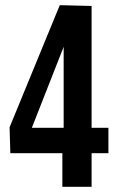

<svg xmlns="http://www.w3.org/2000/svg" viewBox="-20 -722 454 742"><path d="M20 -130 17 -230 211 -702 334 -699V-228H399V-130H334V0H221V-130ZM103 -228H226V-541Z"/></svg>

Font: Georama Condensed SemiBold
Style: Regular
Weight: 600
Width: 3
Designer: Jean-Baptiste Levee
Foundry: Production Type
Version: Version 1.000